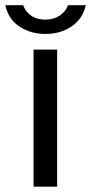

<svg xmlns="http://www.w3.org/2000/svg" viewBox="-50 -704 344 724"><path d="M165.5 -517V0H76.5V-517ZM273.5 -684.5Q262 -633 220.2 -604.5Q178.5 -576 121 -576Q65.5 -576 23.5 -603.8Q-18.5 -631.5 -30 -684.5H37.5Q45.5 -660.5 67.2 -645.2Q89 -630 121 -630Q152.5 -630 175.2 -645.2Q198 -660.5 206.5 -684.5Z"/></svg>

Font: Public Sans
Style: Regular
Weight: 400
Designer: The Public Sans project authors (U.S. Web Design System). Libre Franklin designed by Pablo Impallari and Rodrigo Fuenzal
Version: Version 1.008; ttfautohint (v1.8.1) -l 8 -r 50 -G 200 -x 14 